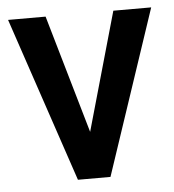

<svg xmlns="http://www.w3.org/2000/svg" viewBox="-42 -536 522 576"><g transform="rotate(-5 218.5 -248.0)"><path d="M3 -496H116L219 -140L320 -496H434L268 0H170Z"/></g></svg>

Font: Cabin Condensed SemiBold
Style: Regular
Weight: 600
Width: 3
Designer: Pablo Impallari
Foundry: Pablo Impallari. http://www.impallari.com Igino Marini. http://www.ikern.com
Version: Version 2.200